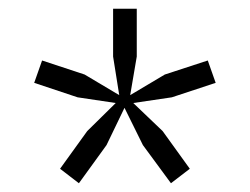

<svg xmlns="http://www.w3.org/2000/svg" viewBox="-20 -724 570 438"><path d="M264 -478 223 -393 160 -306 117 -339 179 -425 244 -489 157 -502 58 -535 76 -586 173 -554 252 -507 238 -595V-704H292V-595L277 -507L356 -554L454 -586L472 -535L372 -502L284 -489L351 -425L413 -339L370 -306L306 -393Z"/></svg>

Font: Overpass ExtraLight
Style: Regular
Weight: 200
Designer: Delve Withrington, Thomas Jockin
Foundry: Delve Fonts
Version: Version 3.000;DELV;Overpass